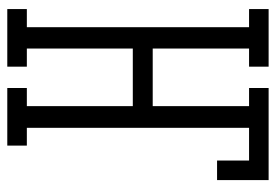

<svg xmlns="http://www.w3.org/2000/svg" viewBox="-138 -638 775 540"><g transform="rotate(90 250.0 -367.5)"><path d="M5 0V-55H56V-680H5V-735H167V-680H116V-409H278V-680H227V-735H486V-590H431V-680H339V-55H389V0H227V-55H278V-353H116V-55H167V0Z"/></g></svg>

Font: Iosevka Slab Light
Style: Regular
Weight: 300
Monospace: yes
Designer: Belleve Invis
Foundry: Belleve Invis
Version: Version 11.1.0; ttfautohint (v1.8.3)